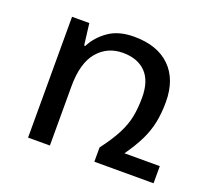

<svg xmlns="http://www.w3.org/2000/svg" viewBox="-93 -618 805 735"><g transform="rotate(20 309.5 -251.0)"><path d="M454.1 -69.8H598.1V0H356.9V-58.1Q393.1 -106 412.1 -143.1Q431.2 -180.2 438 -215.6Q444.8 -251 444.8 -293Q444.8 -360.8 411.4 -395Q377.9 -429.2 317.9 -429.2Q254.9 -429.2 215.3 -382.6Q175.8 -335.9 175.8 -241.2V0H86.9V-492.2H157.2L168 -404.8H172.9Q192.9 -444.8 233.4 -473.4Q273.9 -502 336.9 -502Q432.1 -502 484.1 -450.9Q536.1 -399.9 536.1 -308.1Q536.1 -262.2 528.1 -223.6Q520 -185.1 502 -148.4Q483.9 -111.8 454.1 -69.8Z"/></g></svg>

Font: Kurinto Seri
Style: Regular
Weight: 400
Designer: Kurinto was developed by Clint Goss from a range of fonts that are compatible with the SIL Open Font License Version 1.1
Foundry: Clinton F. Goss
Version: Version 2.196; July 25, 2020